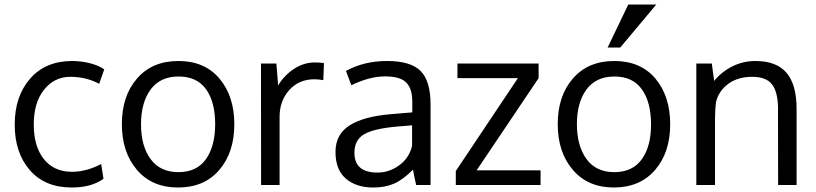

<svg xmlns="http://www.w3.org/2000/svg" viewBox="-20 -816 3600 847"><path d="M296.4 11.2Q178.2 11.2 111.6 -65.4Q44.9 -142.1 44.9 -266.6Q44.9 -391.1 112.8 -469Q180.7 -546.9 298.3 -546.9Q339.8 -546.9 378.7 -536.6Q417.5 -526.4 439.9 -509.8L417.5 -446.3Q360.4 -477.1 290 -477.1Q219.7 -477.1 174.3 -420.2Q128.9 -363.3 128.9 -266.6Q128.9 -169.9 173.6 -114Q218.3 -58.1 297.4 -58.1Q360.4 -58.1 426.3 -92.3L436.5 -27.3Q383.3 11.2 296.4 11.2Z M948.2 -469.2Q1013.7 -391.6 1013.7 -267.6Q1013.7 -143.6 947.3 -66.2Q880.9 11.2 765.6 11.2Q650.4 11.2 584 -66.7Q517.6 -144.5 517.6 -268.6Q517.6 -392.6 584.5 -469.7Q651.4 -546.9 767.1 -546.9Q882.8 -546.9 948.2 -469.2ZM644.3 -420.9Q602.1 -363.3 602.1 -267.6Q602.1 -171.9 644.3 -114.3Q686.5 -56.6 767.1 -56.6Q847.7 -56.6 888.4 -113.8Q929.2 -170.9 929.2 -268.6Q929.2 -366.2 888.9 -422.4Q848.6 -478.5 767.6 -478.5Q686.5 -478.5 644.3 -420.9Z M1369.1 -540.5Q1391.1 -540.5 1409.2 -537.6L1406.2 -462.4Q1383.8 -466.3 1367.2 -466.3Q1298.8 -466.3 1256.1 -418.7Q1213.4 -371.1 1213.4 -300.8V0H1131.8Q1131.3 -493.2 1131.3 -535.6H1199.2L1207 -439.5Q1234.9 -484.9 1277.8 -512.7Q1320.8 -540.5 1369.1 -540.5Z M1879.4 -354.5V0H1815.9Q1808.6 -31.2 1801.8 -67.4Q1757.3 -22.9 1718.3 -5.9Q1679.2 11.2 1626.5 11.2Q1551.3 11.2 1505.6 -28.1Q1460 -67.4 1460 -145.5Q1460 -223.6 1522.2 -262.9Q1584.5 -302.2 1701.7 -312Q1717.8 -313.5 1750.2 -316.2Q1782.7 -318.8 1798.8 -320.3V-367.7Q1798.8 -424.3 1772.5 -451.7Q1746.1 -479 1678.2 -479Q1610.4 -479 1529.8 -439.9L1506.3 -502.9Q1585 -546.9 1688 -546.9Q1791 -546.9 1835.2 -503.2Q1879.4 -459.5 1879.4 -354.5ZM1543.5 -141.6Q1543.5 -54.7 1645.5 -54.7Q1696.8 -54.7 1741 -86.7Q1785.2 -118.7 1797.9 -172.9V-263.2Q1795.4 -263.2 1768.3 -260.7Q1741.2 -258.3 1732.9 -257.8Q1627 -248.5 1585.2 -223.1Q1543.5 -197.8 1543.5 -141.6Z M2364.7 0H1990.7V-61.5L2264.6 -471.2H1998V-535.6H2356V-471.2L2082.5 -64.5H2364.7Z M2875 -795.9 2716.3 -606.4H2660.6L2751.5 -795.9ZM2688.5 11.2Q2573.2 11.2 2506.8 -66.9Q2440.4 -144.5 2440.4 -268.6Q2440.4 -392.6 2507.3 -469.7Q2574.2 -546.9 2689.9 -546.9Q2805.7 -546.9 2871.1 -469.7Q2936.5 -391.6 2936.5 -267.6Q2936.5 -143.6 2870.1 -66.4Q2803.7 10.7 2688.5 11.2ZM2524.9 -267.6Q2525.4 -171.9 2567.4 -114.3Q2609.4 -56.6 2689.9 -56.6Q2770.5 -56.6 2811.5 -113.8Q2852.5 -170.9 2852.1 -268.6Q2851.6 -366.2 2811.5 -421.9Q2771.5 -478.5 2690.4 -478.5Q2609.4 -478.5 2566.9 -420.9Q2524.9 -363.3 2524.9 -267.6Z M3051.8 0V-535.6H3120.1L3130.4 -459Q3162.1 -498.5 3209.7 -522.7Q3257.3 -546.9 3312.5 -546.9Q3405.3 -546.9 3449.7 -494.9Q3494.1 -442.9 3494.1 -335V0H3412.6Q3412.6 -322.3 3412.1 -345.2Q3410.2 -413.6 3384.5 -445.3Q3358.9 -477.1 3297.4 -477.1Q3235.8 -477.1 3193.8 -446.8Q3151.9 -416.5 3139.2 -368.2Q3134.3 -335.4 3134.3 -293V0Z"/></svg>

Font: Oxygen-Regular
Style: Regular
Weight: 400
Designer: Vernon Adams
Foundry: Vernon Adams
Version: Version Release 0.2.3 webfont; ttfautohint (v0.93.3-1d66) -l